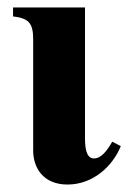

<svg xmlns="http://www.w3.org/2000/svg" viewBox="-20 -481 366 515"><path d="M208 -461H15V-437C55 -432 69 -421 69 -376V-77C69 -31 96 14 161 14C231 14 283 -37 304 -89L281 -101C268 -78 252 -56 232 -56C210 -56 208 -88 208 -112Z"/></svg>

Font: XITS
Style: Bold
Weight: 700
Designer: MicroPress Inc., with final additions and corrections provided by Coen Hoffman, Elsevier (retired)
Version: Version 1.302